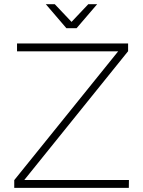

<svg xmlns="http://www.w3.org/2000/svg" viewBox="-20 -910 694 930"><path d="M604 0H49V-37.5L552.5 -661.5H62.5V-699.5H600.5V-662L97.5 -38H604.5ZM351 -773.5H301.5L202 -889.5H245.5L326.5 -804L407.5 -889.5H450.5Z"/></svg>

Font: Argentum Novus ExtraLight
Style: Regular
Weight: 250
Designer: Julieta Ulanovsky (font) & Cristiano Sobral (main changes)
Foundry: Julieta Ulanovsky (font) & Cristiano Sobral (main changes)
Version: Version 3.00;November 27, 2020;FontCreator 13.0.0.2655 64-bi